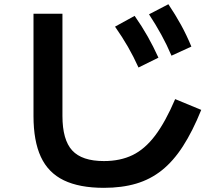

<svg xmlns="http://www.w3.org/2000/svg" viewBox="-20 -835 1040 908"><path d="M471.3 53.3Q355.7 53.3 281.9 17.7Q208 -18 173.2 -93.2Q138.4 -168.3 138.4 -286.7V-770H275.3V-286.7Q275.3 -173.6 321.5 -123.5Q367.6 -73.3 471.3 -73.3Q548.7 -73.3 607 -101.6Q665.4 -129.9 713.9 -194.3Q762.4 -258.6 808.4 -366.3L931.7 -315.3Q890.7 -214 845.3 -143.7Q800 -73.3 745.8 -30Q691.7 13.3 624.2 33.3Q556.7 53.3 471.3 53.3ZM635 -515.7Q611.7 -567.3 585 -613.7Q558.4 -660 524 -709L616.7 -760Q651 -711 678 -663.3Q705 -615.7 729.3 -562.3ZM791 -571.7Q768.7 -624 742.8 -671Q717 -718 684.7 -767.3L776.3 -815Q809.6 -765.3 836.1 -717.2Q862.6 -669 885 -614.7Z"/></svg>

Font: M PLUS 1 Thin
Style: Regular
Weight: 100
Designer: Coji Morishita
Foundry: UNDERFOREST DESIGN
Version: Version 1.001